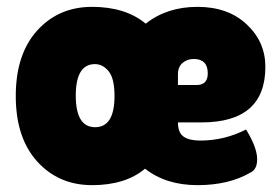

<svg xmlns="http://www.w3.org/2000/svg" viewBox="-20 -530 814 560"><path d="M405 -461Q467 -510 556 -510Q645 -510 699.5 -459Q754 -408 754 -335Q754 -173 568 -173H499Q499 -143 515.5 -131.5Q532 -120 564 -120Q634 -120 697 -152Q698 -153 706 -138Q730 -95 730 -65.5Q730 -36 711 -27Q648 10 556 10Q464 10 403 -38Q346 10 248.5 10Q151 10 88.5 -59Q26 -128 26 -250Q26 -372 88.5 -441Q151 -510 248.5 -510Q346 -510 405 -461ZM314 -250Q314 -301 297 -322Q280 -343 257 -343Q201 -343 201 -251Q201 -159 257.5 -159Q314 -159 314 -250ZM586 -316Q586 -358 545 -358Q526 -358 512.5 -346.5Q499 -335 499 -313V-282H553Q586 -282 586 -316Z"/></svg>

Font: Lilita One Rus
Style: Regular
Weight: 400
Designer: Juan Montoreano
Foundry: Juan Montoreano
Version: Version 1.002